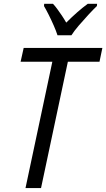

<svg xmlns="http://www.w3.org/2000/svg" viewBox="-20 -958 541 978"><path d="M109.9 0 246.6 -643.6H85L100.6 -713.9H501.5L486.8 -643.6H325.7L189 0ZM272.9 -778.3Q266.1 -799.8 253.9 -827.6Q241.7 -855.5 228.3 -882.3Q214.8 -909.2 204.1 -927.2L205.1 -938.5H250Q260.3 -927.7 271.2 -912.8Q282.2 -897.9 294.2 -880.1Q306.2 -862.3 317.4 -842.8Q345.7 -871.1 373.8 -895.8Q401.9 -920.4 426.8 -938.5H474.6L473.6 -927.2Q456.5 -911.1 431.2 -883.8Q405.8 -856.4 381.3 -827.9Q356.9 -799.3 343.8 -778.3Z"/></svg>

Font: Open Sans SemiCondensed
Style: Italic
Weight: 400
Width: 4
Italic angle: -12°
Designer: Monotype Design Team
Foundry: Monotype Imaging Inc.
Version: Version 3.000